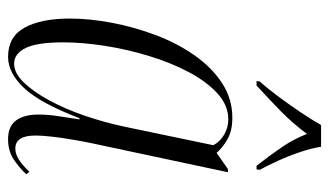

<svg xmlns="http://www.w3.org/2000/svg" viewBox="-190 -616 816 476"><g transform="rotate(90 218.0 -378.0)"><path d="M121 10Q71 10 48.5 -31Q26 -72 26 -143Q26 -192 36.5 -247.5Q47 -303 67 -356Q87 -409 117 -452Q147 -495 186 -520.5Q225 -546 272 -546Q304 -546 325 -534Q346 -522 359 -507L399 -535H407L335 -197Q331 -178 326.5 -152Q322 -126 319 -100.5Q316 -75 316 -58Q316 -8 348 -8Q362 -8 376 -17Q390 -26 406 -43L412 -35Q395 -17 374.5 -3.5Q354 10 325 10Q293 10 278.5 -10Q264 -30 264 -65Q264 -89 268 -115Q272 -141 276 -167H273Q236 -70 198.5 -30Q161 10 121 10ZM138 -5Q161 -5 184 -28.5Q207 -52 228.5 -91.5Q250 -131 267 -180.5Q284 -230 295 -283L340 -499Q330 -517 312.5 -526.5Q295 -536 276 -536Q241 -536 211.5 -509Q182 -482 158.5 -437.5Q135 -393 118.5 -338.5Q102 -284 93.5 -229Q85 -174 85 -127Q85 -62 99 -33.5Q113 -5 138 -5ZM182 -614Q200 -634 220 -661Q240 -688 258.5 -715.5Q277 -743 290 -766H344Q347 -744 356.5 -715.5Q366 -687 378.5 -659.5Q391 -632 401 -614L400 -606H391Q363 -642 344 -670Q325 -698 312 -731Q286 -696 257.5 -668Q229 -640 192 -606H181Z"/></g></svg>

Font: Noto Serif Display ExtraCondensed Light
Style: Italic
Weight: 300
Width: 2
Italic angle: -12°
Designer: Monotype Design Team
Foundry: Monotype Imaging Inc.
Version: Version 2.009